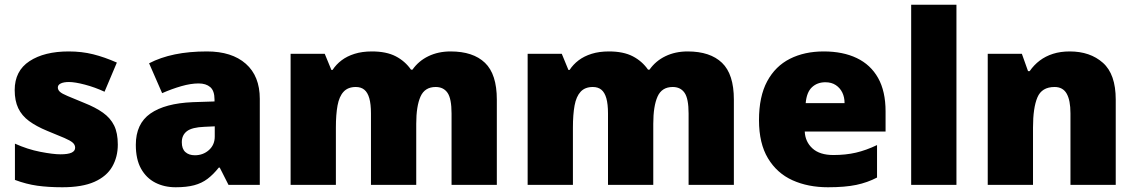

<svg xmlns="http://www.w3.org/2000/svg" viewBox="-20 -780 4791 810"><path d="M477 -170Q477 -118 453.5 -77Q430 -36 378.5 -13Q327 10 243 10Q184 10 137.5 3.5Q91 -3 43 -21V-174Q96 -150 150 -139.5Q204 -129 235 -129Q267 -129 282 -136Q297 -143 297 -157Q297 -169 287 -178Q277 -187 251.5 -198Q226 -209 179 -228Q133 -247 102.5 -269.5Q72 -292 57 -323.5Q42 -355 42 -400Q42 -481 104.5 -522Q167 -563 270 -563Q325 -563 373 -551Q421 -539 473 -516L421 -393Q380 -412 338 -423Q296 -434 271 -434Q249 -434 236.5 -428Q224 -422 224 -411Q224 -401 232.5 -393Q241 -385 265 -375Q289 -365 335 -346Q383 -327 414.5 -304.5Q446 -282 461.5 -250.5Q477 -219 477 -170Z M853 -563Q958 -563 1017 -511Q1076 -459 1076 -363V0H944L907 -73H903Q880 -44 855.5 -25.5Q831 -7 799 1.5Q767 10 721 10Q673 10 635 -9.5Q597 -29 575 -68.5Q553 -108 553 -169Q553 -258 614.5 -301Q676 -344 793 -349L885 -352V-360Q885 -397 867 -412.5Q849 -428 818 -428Q785 -428 745 -416.5Q705 -405 664 -387L609 -513Q657 -538 717.5 -550.5Q778 -563 853 -563ZM842 -245Q790 -243 768.5 -226.5Q747 -210 747 -180Q747 -152 762 -138.5Q777 -125 802 -125Q837 -125 861.5 -147Q886 -169 886 -204V-247Z M1881 -563Q1976 -563 2026 -515Q2076 -467 2076 -360V0H1885V-301Q1885 -364 1868 -388.5Q1851 -413 1818 -413Q1772 -413 1754 -372.5Q1736 -332 1736 -258V0H1545V-301Q1545 -341 1538 -365.5Q1531 -390 1517 -401.5Q1503 -413 1481 -413Q1448 -413 1429.5 -393Q1411 -373 1404 -335Q1397 -297 1397 -242V0H1206V-553H1350L1378 -485H1383Q1398 -508 1421 -525.5Q1444 -543 1476 -553Q1508 -563 1549 -563Q1610 -563 1649.5 -542.5Q1689 -522 1714 -486H1720Q1746 -523 1787.5 -543Q1829 -563 1881 -563Z M2881 -563Q2976 -563 3026 -515Q3076 -467 3076 -360V0H2885V-301Q2885 -364 2868 -388.5Q2851 -413 2818 -413Q2772 -413 2754 -372.5Q2736 -332 2736 -258V0H2545V-301Q2545 -341 2538 -365.5Q2531 -390 2517 -401.5Q2503 -413 2481 -413Q2448 -413 2429.5 -393Q2411 -373 2404 -335Q2397 -297 2397 -242V0H2206V-553H2350L2378 -485H2383Q2398 -508 2421 -525.5Q2444 -543 2476 -553Q2508 -563 2549 -563Q2610 -563 2649.5 -542.5Q2689 -522 2714 -486H2720Q2746 -523 2787.5 -543Q2829 -563 2881 -563Z M3455 -563Q3536 -563 3594.5 -535Q3653 -507 3684.5 -451Q3716 -395 3716 -310V-225H3375Q3377 -182 3407.5 -154Q3438 -126 3496 -126Q3548 -126 3591 -136Q3634 -146 3680 -168V-31Q3640 -10 3592.5 0Q3545 10 3473 10Q3389 10 3323.5 -19.5Q3258 -49 3220 -112Q3182 -175 3182 -273Q3182 -373 3216.5 -437Q3251 -501 3312.5 -532Q3374 -563 3455 -563ZM3462 -433Q3428 -433 3405.5 -412Q3383 -391 3379 -345H3543Q3543 -370 3533.5 -389.5Q3524 -409 3506 -421Q3488 -433 3462 -433Z M4015 0H3824V-760H4015Z M4493 -563Q4579 -563 4633 -515Q4687 -467 4687 -360V0H4496V-302Q4496 -357 4480 -385Q4464 -413 4429 -413Q4375 -413 4356.5 -369Q4338 -325 4338 -242V0H4147V-553H4291L4317 -480H4324Q4342 -506 4366.5 -524.5Q4391 -543 4422.5 -553Q4454 -563 4493 -563Z"/></svg>

Font: Noto Sans Thai Black
Style: Regular
Weight: 900
Version: Version 2.001